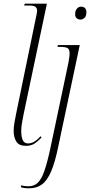

<svg xmlns="http://www.w3.org/2000/svg" viewBox="-20 -780 488 1040"><path d="M120 10Q83 10 68.5 -13Q54 -36 54 -71Q54 -94 59 -120.5Q64 -147 69 -172L178 -701Q181 -716 181 -722Q181 -735 172.5 -742.5Q164 -750 139 -750H111L114 -760H234L107 -157Q102 -132 98.5 -110.5Q95 -89 95 -70Q95 -40 103 -21.5Q111 -3 132 -3Q150 -3 167 -13.5Q184 -24 200 -42L205 -35Q187 -16 168 -3Q149 10 120 10ZM416 -674Q404 -674 395.5 -681Q387 -688 387 -703Q387 -722 396.5 -733Q406 -744 420 -744Q432 -744 440 -736.5Q448 -729 448 -714Q448 -693 438 -683.5Q428 -674 416 -674ZM138 240Q123 240 112.5 238.5Q102 237 93 234L95 224Q113 229 134 229Q165 229 185 209.5Q205 190 220.5 145.5Q236 101 252 27L351 -442Q353 -456 355 -468Q357 -480 357 -491Q357 -513 346 -519.5Q335 -526 307 -526H291L294 -536H412L296 12Q278 100 256.5 149.5Q235 199 206.5 219.5Q178 240 138 240Z"/></svg>

Font: Noto Serif Display Condensed ExtraLight
Style: Italic
Weight: 200
Width: 3
Italic angle: -12°
Designer: Monotype Design Team
Foundry: Monotype Imaging Inc.
Version: Version 2.009